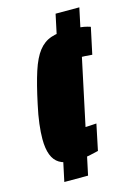

<svg xmlns="http://www.w3.org/2000/svg" viewBox="-110 -754 570 820"><g transform="rotate(-15 175.5 -344.0)"><path d="M124 -69Q91 -70 69.5 -83Q48 -96 37.5 -123.5Q27 -151 27 -193Q27 -222 31.5 -259.5Q36 -297 46 -342Q64 -427 81.5 -481Q99 -535 122 -564.5Q145 -594 177.5 -605Q210 -616 258 -616Q278 -616 293 -614.5Q308 -613 322 -610.5Q336 -608 351 -603L326 -486Q304 -488 294 -488.5Q284 -489 276 -489Q257 -489 245.5 -485.5Q234 -482 226 -468Q218 -454 210 -424Q202 -394 191 -342Q181 -298 176.5 -270.5Q172 -243 172 -227Q172 -212 176.5 -205Q181 -198 190 -196.5Q199 -195 213 -195Q222 -195 235 -196Q248 -197 267 -198L243 -83Q219 -77 201.5 -73.5Q184 -70 166.5 -69.5Q149 -69 124 -69ZM70 8 220 -696H325L175 8Z"/></g></svg>

Font: Saira Condensed Black
Style: Italic
Weight: 900
Width: 3
Italic angle: -12°
Designer: Hector Gatti with collaboration of the Omnibus-Type team
Foundry: Omnibus-Type
Version: Version 1.101